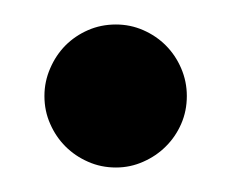

<svg xmlns="http://www.w3.org/2000/svg" viewBox="-20 -118 188 156"><path d="M131.8 -40Q131.8 -27.8 127.2 -17.3Q122.6 -6.8 114.7 1Q106.9 8.8 96.4 13.4Q85.9 18.1 74.2 18.1Q62 18.1 51.5 13.4Q41 8.8 33.2 1Q25.4 -6.8 20.8 -17.3Q16.1 -27.8 16.1 -40Q16.1 -51.8 20.8 -62.5Q25.4 -73.2 33.2 -81.1Q41 -88.9 51.5 -93.5Q62 -98.1 74.2 -98.1Q85.9 -98.1 96.4 -93.5Q106.9 -88.9 114.7 -81.1Q122.6 -73.2 127.2 -62.5Q131.8 -51.8 131.8 -40Z"/></svg>

Font: Mouse Memoirs
Style: Regular
Weight: 400
Version: Version 1.000